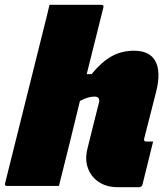

<svg xmlns="http://www.w3.org/2000/svg" viewBox="-63 -770 683 795"><path d="M492 -560Q557 -560 580.5 -516.5Q604 -473 584 -392Q572 -343 559 -294Q546 -245 534 -196Q532 -190 535 -187Q537 -184 542 -184H571Q560 -140 549 -95Q538 -50 527 -6Q524 5 513 5H424Q378 5 346 -16.5Q314 -38 301 -74Q288 -110 299 -154Q310 -197 321.5 -245Q333 -293 346 -342Q354 -370 328 -370Q315 -370 301 -366Q287 -362 268 -352Q247 -264 225 -176Q203 -88 181 0H-34Q-45 0 -42 -11Q-2 -171 38 -331.5Q78 -492 118 -652Q125 -679 131 -704Q137 -729 142 -750H357Q368 -750 365 -739Q348 -670 330.5 -601Q313 -532 296 -463H316Q357 -513 398.5 -536.5Q440 -560 492 -560Z"/></svg>

Font: Recursive Mn Lnr St XBk
Style: Italic
Weight: 1000
Italic angle: -15°
Monospace: yes
Version: Version 1.079;hotconv 1.0.112;makeotfexe 2.5.65598; ttfautoh